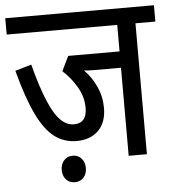

<svg xmlns="http://www.w3.org/2000/svg" viewBox="-52 -670 731 808"><g transform="rotate(-5 314.0 -265.5)"><path d="M544 -553V0H467V-372H358Q328 -372 311 -374Q342 -343 361.5 -300.5Q381 -258 381 -210Q381 -149 347 -115Q313 -81 255 -81Q202 -81 161.5 -111.5Q121 -142 87.5 -211.5Q54 -281 23 -398L92 -418Q126 -286 163 -219Q200 -152 249 -152Q304 -152 304 -217Q304 -263 280 -304.5Q256 -346 220 -379L250 -441H467V-553H0V-622H628V-553ZM181 35Q181 11 195 -5Q209 -21 232 -21Q255 -21 269 -5Q283 11 283 35Q283 60 269 75.5Q255 91 232 91Q209 91 195 75.5Q181 60 181 35Z"/></g></svg>

Font: Noto Sans Devanagari Condensed
Style: Regular
Weight: 400
Width: 3
Designer: Jelle Bosma - Monotype Design Team
Foundry: Monotype Imaging Inc.
Version: Version 2.004; ttfautohint (v1.8.4.7-5d5b)